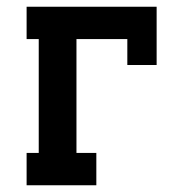

<svg xmlns="http://www.w3.org/2000/svg" viewBox="-20 -550 540 570"><path d="M59 0V-96H95V-434H59V-530H445V-357H358V-434H207V-96H266V0Z"/></svg>

Font: Iosevka Slab
Style: Bold
Weight: 700
Monospace: yes
Designer: Belleve Invis
Foundry: Belleve Invis
Version: Version 11.1.1; ttfautohint (v1.8.3)